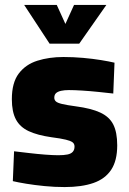

<svg xmlns="http://www.w3.org/2000/svg" viewBox="-20 -746 521 778"><path d="M242 12Q201 12 160.5 8Q120 4 86.5 -1.5Q53 -7 32 -12L37 -133Q63 -130 96.5 -126Q130 -122 162.5 -119.5Q195 -117 216 -117Q239 -117 253.5 -120Q268 -123 275 -131Q282 -139 282 -152Q282 -163 274.5 -169Q267 -175 247 -180Q227 -185 188 -190Q132 -198 96.5 -214.5Q61 -231 44.5 -262Q28 -293 28 -344Q28 -411 56 -448Q84 -485 131.5 -500Q179 -515 237 -515Q277 -515 316.5 -511.5Q356 -508 389.5 -502.5Q423 -497 444 -492L439 -367Q413 -370 379 -373.5Q345 -377 313 -379Q281 -381 259 -381Q241 -381 227.5 -378Q214 -375 207 -368.5Q200 -362 200 -350Q200 -341 206.5 -335Q213 -329 232 -324.5Q251 -320 288 -315Q349 -307 386 -290Q423 -273 439 -241.5Q455 -210 455 -157Q455 -95 430.5 -58Q406 -21 358.5 -4.5Q311 12 242 12ZM181 -569 78 -726H210L245 -649L280 -726H411L301 -569Z"/></svg>

Font: Cairo Play Black
Style: Regular
Weight: 900
Version: Version 3.119